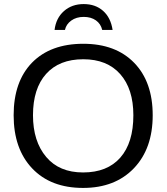

<svg xmlns="http://www.w3.org/2000/svg" viewBox="-20 -913 818 943"><path d="M388 10Q229 10 138 -86Q47 -182 47 -347Q47 -512 137 -605Q228 -698 389 -698Q548 -698 639 -604.5Q730 -511 730 -347Q730 -183 637.5 -86.5Q545 10 388 10ZM635 -347Q635 -476 570.5 -549Q506 -622 389 -622Q271 -622 206.5 -550Q142 -478 142 -347Q142 -219 207 -142Q271 -66 388 -66Q507 -66 571 -139Q635 -212 635 -347ZM533 -766H482Q475 -796 451 -813Q427 -830 391 -830Q355 -830 330 -812Q305 -794 299 -766H248Q255 -824 294 -858.5Q333 -893 391 -893Q449 -893 486.5 -859.5Q524 -826 533 -766Z"/></svg>

Font: Libra Sans
Style: Regular
Weight: 400
Foundry: Context Ltd
Version: Version 1.002